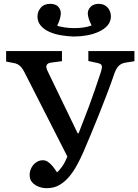

<svg xmlns="http://www.w3.org/2000/svg" viewBox="-20 -970 723 1004"><path d="M225 14Q202 14 181.5 6Q161 -2 148 -17Q135 -32 135 -54Q135 -76 145 -94Q155 -112 170.5 -122Q186 -132 204 -132Q217 -132 228.5 -125Q240 -118 252 -104.5Q264 -91 278 -69Q289 -77 304.5 -98.5Q320 -120 332 -152L108 -592Q100 -608 91.5 -618Q83 -628 73 -633.5Q63 -639 49 -641L12 -648V-703H304V-650L250 -643Q230 -641 224 -630Q218 -619 231 -594L386 -273H391Q403 -305 417 -340Q431 -375 445.5 -414.5Q460 -454 475.5 -498.5Q491 -543 507 -592Q515 -617 512 -627Q509 -637 488 -641L442 -651V-703H683V-650L634 -642Q616 -639 602.5 -627Q589 -615 579 -588Q562 -538 542 -485.5Q522 -433 501 -380Q480 -327 458.5 -275.5Q437 -224 416 -175Q401 -141 383 -107.5Q365 -74 342 -46.5Q319 -19 290.5 -2.5Q262 14 225 14ZM365 -779Q333 -780 299.5 -785.5Q266 -791 238 -803.5Q210 -816 193 -836Q176 -856 176 -884Q176 -909 193 -929.5Q210 -950 244 -950Q273 -949 285.5 -934Q298 -919 298 -900Q298 -890 294 -874Q290 -858 279 -835Q296 -830 319.5 -826.5Q343 -823 370 -823Q395 -823 418.5 -826.5Q442 -830 459 -837Q448 -858 443.5 -874.5Q439 -891 439 -901Q440 -921 455 -935.5Q470 -950 498 -950Q515 -949 526.5 -943Q538 -937 545.5 -927.5Q553 -918 556.5 -906.5Q560 -895 560 -883Q559 -856 542 -836.5Q525 -817 496.5 -804Q468 -791 434 -785Q400 -779 365 -779Z"/></svg>

Font: Literata 18pt Medium
Style: Regular
Weight: 500
Designer: Latin by Veronika Burian and Jose Scaglione. Greek by Irene Vlachou. Cyrillic by Vera Evstafieva.
Foundry: TypeTogether
Version: Version 3.103;gftools[0.9.29]